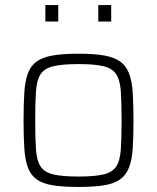

<svg xmlns="http://www.w3.org/2000/svg" viewBox="-20 -730 619 758"><path d="M290 8Q228 8 188 1.5Q148 -5 124.5 -22Q101 -39 90 -69Q79 -99 76 -144.5Q73 -190 73 -254Q73 -319 76 -364.5Q79 -410 90 -440Q101 -470 124.5 -487Q148 -504 188 -511Q228 -518 290 -518Q351 -518 391 -511Q431 -504 454.5 -487Q478 -470 489.5 -440Q501 -410 504 -364.5Q507 -319 507 -254Q507 -190 504 -144.5Q501 -99 489.5 -69Q478 -39 454.5 -22Q431 -5 391 1.5Q351 8 290 8ZM290 -33Q354 -33 389 -41.5Q424 -50 439 -73Q454 -96 457 -140Q460 -184 460 -254Q460 -325 457 -369Q454 -413 439 -436.5Q424 -460 389 -468.5Q354 -477 290 -477Q226 -477 190.5 -468.5Q155 -460 140 -436.5Q125 -413 122 -369Q119 -325 119 -254Q119 -184 122 -140Q125 -96 140 -73Q155 -50 190.5 -41.5Q226 -33 290 -33ZM159 -645V-710H210V-645ZM368 -645V-710H419V-645Z"/></svg>

Font: Saira Thin ExtraLight
Style: Regular
Weight: 250
Version: Version 1.101